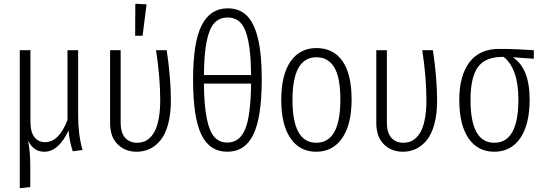

<svg xmlns="http://www.w3.org/2000/svg" viewBox="-20 -787 2861 1010"><path d="M414.1 2 362.8 8.8Q344.2 -47.4 340.8 -101.1Q288.1 11.2 212.9 11.2Q155.3 11.2 127.9 -47.9Q139.2 16.1 139.2 79.1V196.8L84 203.1V-522.9H140.1V-148.9Q140.1 -91.3 161.4 -65.2Q182.6 -39.1 216.8 -39.1Q290 -39.1 335 -155.8V-522.9H391.1V-176.8Q391.1 -79.6 414.1 2Z M691.9 -767.1 751 -764.2 730 -599.1H690.9ZM856.9 -522.9Q878.9 -377 878.9 -257.8Q878.9 -187.5 864.5 -134.3Q850.1 -81.1 825 -50Q799.8 -19 768.1 -3.9Q736.3 11.2 699.2 11.2Q637.7 11.2 598.4 -28.3Q559.1 -67.9 559.1 -139.2V-522.9H614.7V-141.1Q614.7 -89.4 637.9 -62.7Q661.1 -36.1 701.2 -36.1Q720.7 -36.1 737.5 -42.2Q754.4 -48.3 770.5 -64.2Q786.6 -80.1 797.9 -104.7Q809.1 -129.4 815.9 -168.7Q822.8 -208 822.8 -258.8Q822.8 -381.3 800.8 -522.9Z M1177.7 -743.2Q1238.8 -743.2 1277.8 -705.3Q1316.9 -667.5 1336.9 -584.7Q1356.9 -502 1356.9 -370.1Q1356.9 -170.9 1313 -79.8Q1269 11.2 1175.8 11.2Q1083 11.2 1039.3 -78.6Q995.6 -168.5 995.6 -369.1Q995.6 -564.9 1041 -654.1Q1086.4 -743.2 1177.7 -743.2ZM1177.7 -694.8Q1134.8 -694.8 1108.2 -666.5Q1081.5 -638.2 1067.6 -571.5Q1053.7 -504.9 1052.7 -392.1H1300.8Q1299.8 -504.9 1286.1 -571.5Q1272.5 -638.2 1246.3 -666.5Q1220.2 -694.8 1177.7 -694.8ZM1175.8 -37.1Q1240.2 -37.1 1269.5 -106.9Q1298.8 -176.8 1300.8 -347.2H1052.7Q1053.7 -232.4 1067.6 -164.1Q1081.5 -95.7 1107.7 -66.4Q1133.8 -37.1 1175.8 -37.1Z M1644.5 -534.2Q1733.4 -534.2 1781.5 -465.8Q1829.6 -397.5 1829.6 -263.2Q1829.6 -132.3 1780 -60.5Q1730.5 11.2 1643.6 11.2Q1556.6 11.2 1508.1 -59.8Q1459.5 -130.9 1459.5 -261.2Q1459.5 -393.6 1508.5 -463.9Q1557.6 -534.2 1644.5 -534.2ZM1644.5 -485.8Q1518.6 -485.8 1518.6 -261.2Q1518.6 -36.1 1643.6 -36.1Q1770.5 -36.1 1770.5 -263.2Q1770.5 -378.9 1738.5 -432.4Q1706.5 -485.8 1644.5 -485.8Z M2257.3 -522.9Q2279.3 -377 2279.3 -257.8Q2279.3 -187.5 2264.9 -134.3Q2250.5 -81.1 2225.3 -50Q2200.2 -19 2168.5 -3.9Q2136.7 11.2 2099.6 11.2Q2038.1 11.2 1998.8 -28.3Q1959.5 -67.9 1959.5 -139.2V-522.9H2015.1V-141.1Q2015.1 -89.4 2038.3 -62.7Q2061.5 -36.1 2101.6 -36.1Q2121.1 -36.1 2137.9 -42.2Q2154.8 -48.3 2170.9 -64.2Q2187 -80.1 2198.2 -104.7Q2209.5 -129.4 2216.3 -168.7Q2223.1 -208 2223.1 -258.8Q2223.1 -381.3 2201.2 -522.9Z M2788.1 -522.9V-478L2677.2 -485.8Q2766.1 -428.7 2766.1 -263.2Q2766.1 -131.8 2716.8 -60.3Q2667.5 11.2 2580.1 11.2Q2493.2 11.2 2444.6 -59.6Q2396 -130.4 2396 -261.2Q2396 -388.2 2449 -459Q2502 -529.8 2606.4 -529.8Q2691.4 -529.8 2788.1 -522.9ZM2707 -263.2Q2707 -425.8 2629.4 -487.8H2626Q2533.7 -488.3 2494.4 -434.6Q2455.1 -380.9 2455.1 -261.2Q2455.1 -36.1 2580.1 -36.1Q2707 -36.1 2707 -263.2Z"/></svg>

Font: Fira Sans Compressed Light
Style: Regular
Weight: 300
Width: 1
Designer: Carrois Corporate & Edenspiekermann AG
Foundry: Carrois Corporate GbR & Edenspiekermann AG
Version: Version 4.203;PS 004.203;hotconv 1.0.88;makeotf.lib2.5.64775